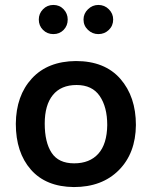

<svg xmlns="http://www.w3.org/2000/svg" viewBox="-20 -745 614 777"><path d="M196 -725Q221 -725 237.5 -707.5Q254 -690 254 -666Q254 -641 237.5 -624Q221 -607 196 -607Q171 -607 154 -624Q137 -641 137 -666Q137 -690 154 -707.5Q171 -725 196 -725ZM378 -725Q403 -725 420.5 -707.5Q438 -690 438 -666Q438 -641 420.5 -624Q403 -607 378 -607Q354 -607 336 -624Q318 -641 318 -666Q318 -690 336 -707.5Q354 -725 378 -725ZM279 12Q166 11 105 -58.5Q44 -128 44 -244Q45 -358 109 -427.5Q173 -497 287 -498Q404 -498 467 -426Q530 -354 530 -239Q529 -125 461 -56.5Q393 12 279 12ZM414 -239Q414 -312 383.5 -356.5Q353 -401 290 -401Q227 -401 194 -360.5Q161 -320 161 -245Q161 -169 189 -126.5Q217 -84 280 -84Q343 -84 378 -123Q413 -162 414 -239Z"/></svg>

Font: Palanquin SemiBold
Style: Regular
Weight: 600
Designer: Pria Ravichandran
Version: Version 1.0.4